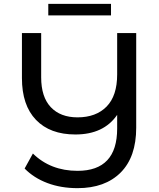

<svg xmlns="http://www.w3.org/2000/svg" viewBox="-20 -872 827 998"><path d="M688 -700H589V-485C589 -411 570.7 -355.3 534 -318C497.3 -280.7 447 -262 383 -262C323.7 -262 277.3 -279.7 244 -315C210.7 -350.3 194 -402 194 -470V-700H94V-466C94 -372 118.3 -299.7 167 -249C215.7 -198.3 284 -173 372 -173C470 -173 542.3 -207 589 -275V-204C589 -57.3 520.3 16 383 16C289.7 16 212.3 -14 151 -74L108 4C140 36.7 179.5 61.8 226.5 79.5C273.5 97.2 325.7 106 383 106C478.3 106 553 79 607 25C661 -29 688 -106.7 688 -208ZM231 -852V-792H557V-852Z"/></svg>

Font: ICO Headline
Style: Regular
Weight: 500
Designer: Julieta Ulanovsky
Foundry: Julieta Ulanovsky
Version: Version 7.200